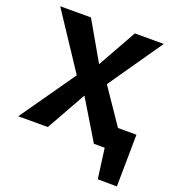

<svg xmlns="http://www.w3.org/2000/svg" viewBox="-148 -776 983 1073"><g transform="rotate(20 343.0 -239.0)"><path d="M554 179 513 -129H672L668 180ZM525 -129H623V0H525ZM16 0 245 -327 26 -658H209L341 -428L470 -658H642L420 -338L650 0H466L324 -235L192 0Z"/></g></svg>

Font: Ysabeau SC ExtraBold
Style: Regular
Weight: 800
Designer: Christian Thalmann (Catharsis Fonts)
Version: Version 2.001;gftools[0.9.30]; featfreeze: smcp